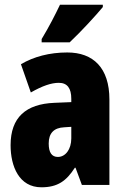

<svg xmlns="http://www.w3.org/2000/svg" viewBox="-20 -786 534 816"><path d="M417 -756V-766H235C214 -722 189 -673 157 -620V-606H276C326 -653 389 -722 417 -756ZM266 -563C190 -563 123 -545 69 -513L111 -393C160 -421 198 -434 230 -434C266 -434 283 -411 283 -366V-352L211 -349C90 -344 25 -287 25 -169C25 -79 61 10 156 10C225 10 262 -17 298 -73H301L328 0H445V-363C445 -498 376 -563 266 -563ZM253 -245 283 -247V-198C283 -151 258 -119 226 -119C200 -119 187 -138 187 -176C187 -220 209 -243 253 -245Z"/></svg>

Font: Noto Sans Ethiopic ExtraCondensed Black
Style: Regular
Weight: 900
Width: 2
Designer: Monotype Design Team
Foundry: Monotype Imaging Inc.
Version: Version 2.102